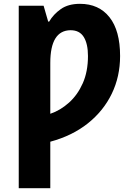

<svg xmlns="http://www.w3.org/2000/svg" viewBox="-20 -744 692 1004"><path d="M398 -724Q497 -724 552.5 -654Q608 -584 608 -451Q608 -344 564.5 -254Q521 -164 439.5 -99Q358 -34 243 -3V240H78V-714H208L232 -631H237Q259 -669 298 -696.5Q337 -724 398 -724ZM349 -586Q243 -585 243 -415V-149Q296 -167 341 -207.5Q386 -248 413 -309Q440 -370 440 -451Q440 -515 418 -550.5Q396 -586 349 -586Z"/></svg>

Font: Noto Sans SemiCondensed ExtraBold
Style: Regular
Weight: 800
Width: 4
Designer: Monotype Design Team
Foundry: Monotype Imaging Inc.
Version: Version 2.013; ttfautohint (v1.8.4.7-5d5b)